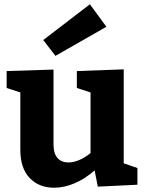

<svg xmlns="http://www.w3.org/2000/svg" viewBox="-20 -864 678 897"><path d="M622 -79V-1L437 8L422 -68Q377 -28 328 -7.5Q279 13 233 13Q162 13 118.5 -32.5Q75 -78 75 -164V-432L11 -453V-532L230 -539V-189Q230 -147 248.5 -126Q267 -105 300 -105Q323 -105 349.5 -116Q376 -127 403 -149V-432L339 -453V-532L558 -540V-101ZM182 -677 400 -844 477 -739 239 -603Z"/></svg>

Font: Bitter Pro OGT
Style: Bold
Weight: 700
Designer: Sol Matas, and Bitter project Authors
Foundry: Sol Matas
Version: Version 2.110